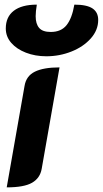

<svg xmlns="http://www.w3.org/2000/svg" viewBox="-20 -800 444 829"><path d="M86 -429Q93 -472 130.5 -490.5Q168 -509 237 -509L160 -71Q153 -31 118.5 -11Q84 9 9 9ZM5 -677Q5 -727 39.5 -753.5Q74 -780 139 -780Q134 -750 134 -730Q134 -697 149 -679.5Q164 -662 199 -662Q244 -662 267.5 -691.5Q291 -721 301 -780Q355 -780 379.5 -763.5Q404 -747 404 -714Q404 -670 372 -634Q340 -598 288.5 -577.5Q237 -557 180 -557Q132 -557 92 -572.5Q52 -588 28.5 -615Q5 -642 5 -677Z"/></svg>

Font: K2D ExtraBold
Style: Italic
Weight: 800
Italic angle: -10°
Designer: Katatrad Aksorn Co.,Ltd.
Foundry: Cadson Demak Co.,Ltd.
Version: Version 1.000; ttfautohint (v1.6)